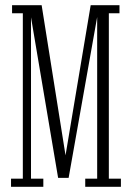

<svg xmlns="http://www.w3.org/2000/svg" viewBox="-20 -720 504 740"><path d="M22.5 0V-31.5H68V-669H26.5V-700H140.5L235 -106H230L329.5 -700H440.5V-669H399.5V-31.5H446V0H308.5V-31.5H354.5V-674H358L244.5 -34.5H204L96.5 -671H99.5V-31.5H147V0Z"/></svg>

Font: Imbue Thin 10pt ExtraLight
Style: Regular
Weight: 250
Version: Version 1.102